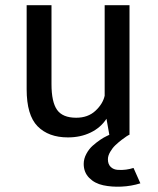

<svg xmlns="http://www.w3.org/2000/svg" viewBox="-20 -521 610 742"><path d="M242.5 10Q167.5 10 125.2 -33Q83 -76 83 -176V-501H179V-196Q179 -127 200.5 -96.5Q222 -66 274.5 -66Q320 -66 348.8 -92.8Q377.5 -119.5 384.5 -151V-501H480.5V0H479Q475.5 2 470 5.2Q464.5 8.5 450.5 19.2Q436.5 30 425.5 40.5Q414.5 51 405.8 66Q397 81 397 94.5Q397 113.5 407.8 124Q418.5 134.5 435.5 135.5Q452.5 136.5 467.2 134.5Q482 132.5 496 128L522.5 187.5Q487 198.5 449.5 200.2Q412 202 379 195Q346 188 324.8 166.5Q303.5 145 303.5 112.5Q303.5 92.5 313.8 73.5Q324 54.5 338.5 41.8Q353 29 367.5 19.2Q382 9.5 392 5L402.5 0L391.5 -62Q369 -27.5 330.2 -8.8Q291.5 10 242.5 10Z"/></svg>

Font: League Mono Narrow
Style: Regular
Weight: 400
Width: 3
Designer: Tyler Finck
Foundry: The League of Moveable Type / Tyler Finck
Version: Version 2.210